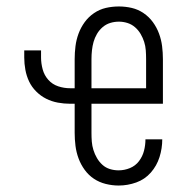

<svg xmlns="http://www.w3.org/2000/svg" viewBox="-20 -562 590 594"><path d="M347 12Q327 12 307 7Q287 2 270.5 -9Q254 -20 242 -36.5Q230 -53 223 -72Q216 -91 213.5 -111Q211 -131 211 -151V-241H197Q178 -241 159 -244.5Q140 -248 123 -256.5Q106 -265 92 -279Q78 -293 70 -310Q62 -327 58.5 -346Q55 -365 55 -384V-406H107V-384Q107 -366 112 -347.5Q117 -329 129.5 -315Q142 -301 160 -295Q178 -289 197 -289H211V-379Q211 -399 213.5 -419Q216 -439 223 -458Q230 -477 242 -493.5Q254 -510 271 -521.5Q288 -533 307.5 -537.5Q327 -542 348 -542Q368 -542 387.5 -537.5Q407 -533 424 -521.5Q441 -510 453 -493.5Q465 -477 472 -458Q479 -439 481.5 -419Q484 -399 484 -379V-241H263V-151Q263 -137 264 -124Q265 -111 269 -98Q273 -85 280 -73Q287 -61 297 -52Q307 -43 320 -39Q333 -35 347 -35Q365 -35 382 -42Q399 -49 410 -63.5Q421 -78 425.5 -95.5Q430 -113 430 -131H482Q482 -103 473.5 -76Q465 -49 446.5 -28Q428 -7 401.5 2.5Q375 12 347 12ZM263 -289H432V-379Q432 -393 431 -406.5Q430 -420 426 -432.5Q422 -445 415 -457Q408 -469 397.5 -478Q387 -487 374 -491Q361 -495 348 -495Q334 -495 321 -491Q308 -487 297.5 -478Q287 -469 280 -457Q273 -445 269.5 -432.5Q266 -420 264.5 -406.5Q263 -393 263 -379Z"/></svg>

Font: Lode Dark Term
Style: Regular
Weight: 400
Monospace: yes
Designer: Belleve Invis
Foundry: Belleve Invis
Version: Version 29.2.0